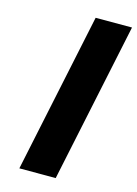

<svg xmlns="http://www.w3.org/2000/svg" viewBox="-124 -892 684 959"><g transform="rotate(15 218.0 -412.5)"><path d="M436 -825H248L74.5 0H262.5Z"/></g></svg>

Font: Hussar
Style: BdOblTwo
Weight: 700
Foundry: Cannot Into Space Fonts
Version: Version 2.00